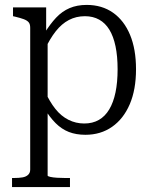

<svg xmlns="http://www.w3.org/2000/svg" viewBox="-20 -539 615 782"><path d="M265 223H29V186H36Q57 186 71.5 183.5Q86 181 94.5 173Q103 165 103 152V-426Q103 -441 96.5 -448.5Q90 -456 76.5 -461Q63 -466 42 -471L33 -473V-509H168V-391L174 -384V176Q174 179 185 181.5Q196 184 213 185Q230 186 246 186H265ZM328 10Q290 10 260.5 -1.5Q231 -13 206.5 -37.5Q182 -62 159 -100L162 -169Q182 -125 205.5 -95.5Q229 -66 259 -51Q289 -36 323 -36Q357 -36 382.5 -50.5Q408 -65 425 -93.5Q442 -122 450.5 -163Q459 -204 459 -257Q459 -310 450.5 -350.5Q442 -391 425.5 -418Q409 -445 384 -459Q359 -473 326 -473Q290 -473 260.5 -457.5Q231 -442 207 -411.5Q183 -381 162 -336L160 -402Q184 -441 208.5 -467Q233 -493 263.5 -506Q294 -519 333 -519Q395 -519 440 -487.5Q485 -456 509.5 -397.5Q534 -339 534 -257Q534 -174 508.5 -114.5Q483 -55 436.5 -22.5Q390 10 328 10Z"/></svg>

Font: Roboto Serif 28pt Condensed Light
Style: Regular
Weight: 300
Width: 3
Designer: Greg Gazdowicz
Foundry: Commercial Type
Version: Version 1.008